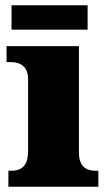

<svg xmlns="http://www.w3.org/2000/svg" viewBox="-20 -712 416 732"><path d="M12 0V-61H24Q43 -61 57 -68Q71 -75 79 -91Q87 -107 87 -135V-409Q87 -434 78.5 -448Q70 -462 56 -468.5Q42 -475 24 -475H5V-536H281V-131Q281 -105 289 -89.5Q297 -74 311.5 -67.5Q326 -61 344 -61H355V0ZM24 -599V-692H314V-599Z"/></svg>

Font: Noto Serif Gujarati Black
Style: Regular
Weight: 900
Version: Version 2.102